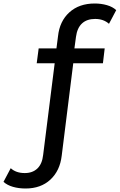

<svg xmlns="http://www.w3.org/2000/svg" viewBox="-121 -851 681 1092"><path d="M311.1 -641.1 302.2 -575.6H474.4L464.4 -491.1H295.6L230 34.4Q220 120 165.6 170.6Q111.1 221.1 24.4 221.1Q-14.4 221.1 -47.2 211.7Q-80 202.2 -101.1 183.3L-60 105.6Q-30 133.3 20 133.3Q64.4 133.3 91.7 107.2Q118.9 81.1 124.4 30L190 -491.1H87.8L98.9 -575.6H200L208.9 -644.4Q217.8 -730 273.3 -780.6Q328.9 -831.1 417.8 -831.1Q454.4 -831.1 487.2 -821.7Q520 -812.2 540 -793.3L498.9 -715.6Q467.8 -743.3 420 -743.3Q373.3 -743.3 345.6 -717.8Q317.8 -692.2 311.1 -641.1Z"/></svg>

Font: Paperlogy 5 Medium
Style: Regular
Weight: 500
Designer: redesigned by Lee Juim, glyphs from Gmarket Sans & Montserrat
Foundry: PT&
Version: Version 1.001